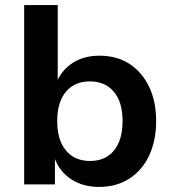

<svg xmlns="http://www.w3.org/2000/svg" viewBox="-20 -725 681 755"><path d="M369 10Q307 10 261 -19.5Q215 -49 195 -102H196V0H75V-705H207V-404H204Q223 -450 266.5 -478Q310 -506 371 -506Q440 -506 489.5 -473.5Q539 -441 566.5 -383.5Q594 -326 594 -249Q594 -172 566.5 -113.5Q539 -55 488.5 -22.5Q438 10 369 10ZM334 -92Q394 -92 428 -133Q462 -174 462 -249Q462 -324 427.5 -364.5Q393 -405 333 -405Q274 -405 239.5 -364.5Q205 -324 205 -249Q205 -174 239.5 -133Q274 -92 334 -92Z"/></svg>

Font: Nunito Sans 9pt
Style: Bold
Weight: 700
Version: Version 3.101;gftools[0.9.27]